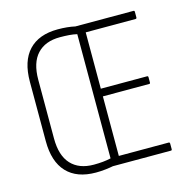

<svg xmlns="http://www.w3.org/2000/svg" viewBox="-100 -762 863 869"><g transform="rotate(-15 331.5 -327.5)"><path d="M245 8Q156 8 109 -42Q62 -92 62 -188V-466Q62 -563 109 -613Q156 -663 245 -663Q268 -663 288 -661Q308 -659 326 -655H598Q603 -655 603 -649V-624Q603 -617 598 -617H364V-353H581Q586 -353 586 -347V-322Q586 -317 581 -317H364V-38H598Q603 -38 603 -31V-6Q603 0 598 0H326Q311 3 289.5 5.5Q268 8 245 8ZM245 -29Q291 -29 325 -37V-619Q308 -623 288 -624.5Q268 -626 245 -626Q176 -626 138.5 -585.5Q101 -545 101 -465V-190Q101 -110 138.5 -69.5Q176 -29 245 -29Z"/></g></svg>

Font: Sofia Sans Condensed ExtraLight
Style: Regular
Weight: 250
Version: Version 4.100